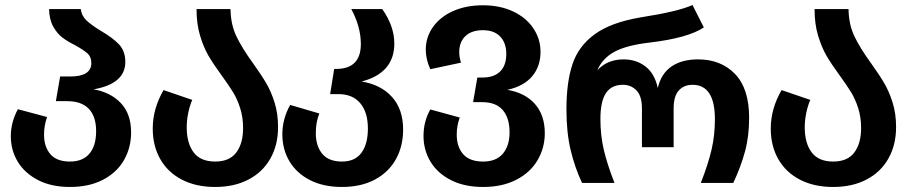

<svg xmlns="http://www.w3.org/2000/svg" viewBox="-20 -727 3625 763"><path d="M501 -201Q501 -140 472.5 -90.5Q444 -41 389 -12.5Q334 16 258 16Q184 16 131 -11.5Q78 -39 50.5 -84.5Q23 -130 23 -186Q23 -241 51 -293L167 -262Q155 -228 155 -192Q155 -144 180 -114.5Q205 -85 258 -85Q309 -85 335.5 -116.5Q362 -148 362 -206Q362 -264 333 -294.5Q304 -325 247 -325H202L219 -423H260Q301 -423 322 -436.5Q343 -450 343 -476Q343 -501 328 -514.5Q313 -528 279 -547Q247 -563 227 -578.5Q207 -594 191.5 -621.5Q176 -649 175 -691H301Q304 -665 323 -646.5Q342 -628 380 -605Q428 -577 453 -550.5Q478 -524 478 -481Q478 -394 352 -372Q420 -360 460.5 -317Q501 -274 501 -201Z M986 -475Q1019 -429 1038.5 -395.5Q1058 -362 1071.5 -318.5Q1085 -275 1085 -222Q1085 -151 1054.5 -97Q1024 -43 967.5 -13.5Q911 16 835 16Q759 16 703 -13Q647 -42 617 -94.5Q587 -147 587 -216Q587 -295 630 -369L744 -330Q734 -307 728 -278Q722 -249 722 -221Q722 -158 749.5 -121.5Q777 -85 835 -85Q892 -85 919 -121Q946 -157 946 -218Q946 -261 934.5 -297Q923 -333 906.5 -360Q890 -387 861 -427Q828 -472 808.5 -505.5Q789 -539 775 -585.5Q761 -632 761 -691H896Q897 -630 919 -583.5Q941 -537 986 -475Z M1582 -212Q1582 -147 1554 -95.5Q1526 -44 1471 -14Q1416 16 1339 16Q1265 16 1211.5 -11.5Q1158 -39 1130 -86.5Q1102 -134 1102 -193Q1102 -254 1133 -310L1249 -276Q1235 -242 1235 -198Q1235 -147 1260.5 -116Q1286 -85 1339 -85Q1391 -85 1416.5 -120Q1442 -155 1442 -216Q1442 -281 1411.5 -317Q1381 -353 1325 -353H1292L1308 -453H1315Q1414 -453 1414 -552Q1414 -620 1376 -691H1499Q1547 -623 1547 -554Q1547 -437 1417 -403Q1493 -391 1537.5 -342Q1582 -293 1582 -212Z M2145 -198Q2145 -139 2116 -90Q2087 -41 2031.5 -12.5Q1976 16 1900 16Q1825 16 1771.5 -11.5Q1718 -39 1690.5 -85Q1663 -131 1663 -187Q1663 -244 1690 -292L1807 -260Q1795 -227 1795 -192Q1795 -144 1820.5 -114.5Q1846 -85 1900 -85Q1952 -85 1978.5 -116.5Q2005 -148 2005 -201Q2005 -258 1978 -289.5Q1951 -321 1897 -321H1860L1877 -419H1899Q1943 -419 1967.5 -443Q1992 -467 1992 -513Q1992 -556 1968 -581.5Q1944 -607 1899 -607Q1854 -607 1829.5 -583.5Q1805 -560 1805 -520Q1805 -499 1812 -478L1690 -452Q1672 -491 1672 -530Q1672 -579 1700.5 -619.5Q1729 -660 1780.5 -683Q1832 -706 1899 -706Q1967 -706 2019 -681.5Q2071 -657 2099.5 -614.5Q2128 -572 2128 -521Q2128 -463 2094.5 -423.5Q2061 -384 1996 -370Q2067 -358 2106 -313.5Q2145 -269 2145 -198Z M2231 -293Q2231 -400 2255 -472Q2279 -544 2343.5 -591Q2408 -638 2526 -658Q2674 -681 2732 -707L2777 -618Q2714 -576 2563 -558Q2468 -547 2420.5 -520.5Q2373 -494 2354 -448Q2394 -491 2458 -491Q2509 -491 2545.5 -462.5Q2582 -434 2594 -377Q2607 -434 2648 -462.5Q2689 -491 2754 -491Q2845 -491 2901 -433Q2957 -375 2957 -259Q2957 -185 2940.5 -124.5Q2924 -64 2894 0H2765Q2794 -74 2807.5 -131.5Q2821 -189 2821 -253Q2821 -390 2732 -390Q2698 -390 2677.5 -367.5Q2657 -345 2657 -296V-142H2531V-296Q2531 -345 2509.5 -367.5Q2488 -390 2455 -390Q2410 -390 2388 -357Q2366 -324 2366 -254Q2366 -189 2379.5 -131.5Q2393 -74 2422 0H2293Q2264 -62 2247.5 -131.5Q2231 -201 2231 -293Z M3442 -475Q3475 -429 3494.5 -395.5Q3514 -362 3527.5 -318.5Q3541 -275 3541 -222Q3541 -151 3510.5 -97Q3480 -43 3423.5 -13.5Q3367 16 3291 16Q3215 16 3159 -13Q3103 -42 3073 -94.5Q3043 -147 3043 -216Q3043 -295 3086 -369L3200 -330Q3190 -307 3184 -278Q3178 -249 3178 -221Q3178 -158 3205.5 -121.5Q3233 -85 3291 -85Q3348 -85 3375 -121Q3402 -157 3402 -218Q3402 -261 3390.5 -297Q3379 -333 3362.5 -360Q3346 -387 3317 -427Q3284 -472 3264.5 -505.5Q3245 -539 3231 -585.5Q3217 -632 3217 -691H3352Q3353 -630 3375 -583.5Q3397 -537 3442 -475Z"/></svg>

Font: FiraGOUPP
Style: Medium
Weight: 400
Designer: bBox Type
Foundry: bBox Type GmbH
Version: Version 1.001